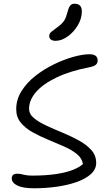

<svg xmlns="http://www.w3.org/2000/svg" viewBox="-20 -1001 589 1030"><path d="M162 9Q102 9 72.5 -6Q43 -21 43 -44Q43 -56 50 -62.5Q57 -69 72 -69Q83 -69 90.5 -67.5Q98 -66 106 -64Q114 -62 125.5 -60.5Q137 -59 154 -59Q222 -59 275.5 -66.5Q329 -74 366.5 -88Q404 -102 425 -121Q420 -152 392.5 -174.5Q365 -197 324 -215Q283 -233 238.5 -251.5Q194 -270 155 -291.5Q116 -313 91.5 -343Q67 -373 67 -415Q67 -467 95.5 -512.5Q124 -558 170 -594Q216 -630 269.5 -656Q323 -682 373.5 -696Q424 -710 461 -710Q476 -710 485.5 -706Q495 -702 499.5 -694.5Q504 -687 504 -677Q504 -662 494 -653.5Q484 -645 459 -640Q355 -620 282.5 -585Q210 -550 173 -507Q136 -464 136 -418Q136 -389 162 -367.5Q188 -346 229 -327Q270 -308 316 -289Q362 -270 403 -247.5Q444 -225 470 -196Q496 -167 496 -127Q496 -93 468 -67.5Q440 -42 392.5 -25Q345 -8 285.5 0.5Q226 9 162 9ZM278 -782Q262 -782 253 -789Q244 -796 244 -807Q244 -821 255.5 -830.5Q267 -840 288 -855Q315 -875 325 -891.5Q335 -908 342 -936Q349 -963 357.5 -972Q366 -981 378 -981Q400 -981 409.5 -970.5Q419 -960 419 -940Q419 -901 397 -864.5Q375 -828 342.5 -805Q310 -782 278 -782Z"/></svg>

Font: Shantell Sans Light
Style: Regular
Weight: 300
Designer: Stephen Nixon, Anya Danilova, Shantell Martin
Foundry: Arrow Type
Version: Version 1.011;[c5ecc13dd]